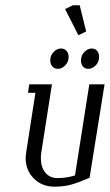

<svg xmlns="http://www.w3.org/2000/svg" viewBox="-20 -700 412 720"><path d="M76.2 -107.4Q76.2 -114.3 78.1 -127.9L112.8 -352.1H85L89.8 -383.8H174.8L134.8 -127.9Q133.3 -120.6 133.3 -106Q133.3 -73.2 149.9 -52.7Q166.5 -32.2 195.8 -32.2Q228.5 -32.2 261.2 -42L314.9 -383.8H372.1L315.9 -33.2Q272.5 -14.6 245.6 -7.3Q218.8 0 184.1 0Q137.2 0 106.7 -30.8Q76.2 -61.5 76.2 -107.4ZM168.5 -473.6Q168.5 -478 168.9 -480Q170.9 -495.6 182.9 -506.8Q194.8 -518.1 209 -518.1Q221.7 -518.1 229.5 -509Q237.3 -500 237.3 -486.3Q237.3 -481.9 236.8 -480Q234.9 -464.4 222.9 -453.1Q210.9 -441.9 196.8 -441.9Q184.1 -441.9 176.3 -450.9Q168.5 -460 168.5 -473.6ZM224.1 -666 252.9 -680.2H278.8L303.2 -582L273.9 -567.9ZM283.7 -473.1Q283.7 -477.5 284.2 -480Q286.1 -495.6 298.1 -506.8Q310.1 -518.1 324.2 -518.1Q336.9 -518.1 344.2 -509.3Q351.6 -500.5 351.6 -486.8Q351.6 -482.4 351.1 -480Q349.1 -464.4 337.2 -453.1Q325.2 -441.9 311 -441.9Q298.3 -441.9 291 -450.7Q283.7 -459.5 283.7 -473.1Z"/></svg>

Font: Gawaa
Style: Italic
Weight: 400
Designer: T. Christopher White
Version: Version 1.0